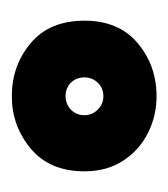

<svg xmlns="http://www.w3.org/2000/svg" viewBox="0 -775 285 325"><g transform="rotate(-90 142.5 -612.5)"><path d="M142 -490Q109 -490 80 -504.5Q51 -519 33 -546.5Q15 -574 15 -612Q15 -671 53.5 -703Q92 -735 142 -735Q194 -735 232 -703Q270 -671 270 -612Q270 -554 232 -522Q194 -490 142 -490ZM142 -580Q156 -580 165 -589.5Q174 -599 174 -612Q174 -626 165 -635Q156 -644 142 -644Q129 -644 119.5 -635Q110 -626 110 -612Q110 -599 119.5 -589.5Q129 -580 142 -580Z"/></g></svg>

Font: Kanit Black
Style: Regular
Weight: 900
Designer: Katatrad Team
Foundry: CadsonDemak
Version: Version 2.000; ttfautohint (v1.8.3)